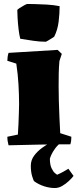

<svg xmlns="http://www.w3.org/2000/svg" viewBox="-20 -726 390 966"><path d="M23 5Q20 -7 18.5 -16.5Q17 -26 17 -38L70 -49Q72 -74 73 -103Q74 -132 75 -159Q76 -186 76 -202Q76 -249 73 -301Q70 -353 62 -406L17 -420Q17 -441 23 -460L270 -475L291 -455L279 -419Q276 -385 275.5 -355.5Q275 -326 275 -292Q275 -261 276 -220Q277 -179 279 -136.5Q281 -94 283 -56L339 -38Q339 -28 338 -19Q337 -10 334 0Q256 0 178.5 1.5Q101 3 23 5ZM82 -531Q77 -549 73.5 -578.5Q70 -608 68.5 -635.5Q67 -663 67 -675Q67 -678 78.5 -685.5Q90 -693 102 -699.5Q114 -706 117 -706Q126 -706 153 -705.5Q180 -705 215 -703Q250 -701 280 -695Q280 -658 275 -617Q270 -576 253 -542Q253 -541 242.5 -534.5Q232 -528 222 -522Q212 -516 211 -516Q179 -516 146.5 -521Q114 -526 82 -531ZM244 -15H296Q273 0 258.5 19.5Q244 39 237.5 54.5Q231 70 231 73Q231 102 239 119.5Q247 137 256.5 145Q266 153 268 153Q284 146 298.5 138Q313 130 324 123L350 159Q342 170 326.5 184.5Q311 199 293 209.5Q275 220 256 220Q229 220 201.5 211Q174 202 152 186Q149 184 142 161.5Q135 139 135 108Q135 80 151.5 57.5Q168 35 193 17Q218 -1 244 -15Z"/></svg>

Font: Labrada Black
Style: Regular
Weight: 900
Designer: Mercedes Jáuregui
Foundry: Omnibus-Type Team
Version: Version 1.000; ttfautohint (v1.8.4.7-5d5b)